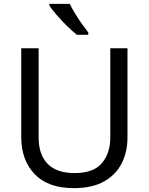

<svg xmlns="http://www.w3.org/2000/svg" viewBox="-20 -964 771 994"><path d="M640 -252Q640 -178 610 -118.5Q580 -59 518.5 -24.5Q457 10 362 10Q229 10 159.5 -62.5Q90 -135 90 -254V-714H180V-251Q180 -164 226.5 -116Q273 -68 367 -68Q464 -68 507.5 -119.5Q551 -171 551 -252V-714H640ZM341 -944Q352 -922 368.5 -894.5Q385 -867 403.5 -841Q422 -815 437 -796V-784H378Q355 -802 326 -830.5Q297 -859 272.5 -887.5Q248 -916 236 -934V-944Z"/></svg>

Font: Noto Sans Siddham
Style: Regular
Weight: 400
Designer: Monotype Design Team
Foundry: Monotype Imaging Inc.
Version: Version 2.004; ttfautohint (v1.8.4.7-5d5b)